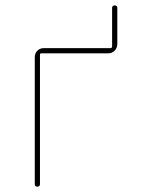

<svg xmlns="http://www.w3.org/2000/svg" viewBox="-20 -700 540 720"><path d="M110.4 -9.8V-485.4Q110.4 -500 120.1 -509.8Q129.9 -519.5 144.5 -519.5H394.5Q399.4 -519.5 400.4 -525.4V-669.9Q400.4 -679.7 410.2 -679.7Q419.9 -679.7 419.9 -669.9V-535.2Q419.9 -520.5 410.2 -510.3Q400.4 -500 384.8 -500H134.8Q129.9 -500 129.9 -495.1V-9.8Q129.9 0 120.1 0Q110.4 0 110.4 -9.8Z"/></svg>

Font: Rounded-X Mgen+ 2m thin
Style: Regular
Weight: 100
Designer: [Source Han Sans]
Ryoko NISHIZUKA  (kana & ideographs); Paul D. Hunt (Latin, Greek & Cyrillic); Wenlong ZHANG  (bopomofo
Version: Version 1.059.20150602